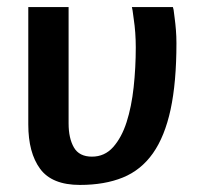

<svg xmlns="http://www.w3.org/2000/svg" viewBox="-20 -518 564 543"><path d="M469 -498 471 -490Q472 -481 474 -466.5Q476 -452 477.5 -433.5Q479 -415 479 -396Q479 -285 462.5 -208.5Q446 -132 412.5 -84.5Q379 -37 327.5 -16Q276 5 206 5Q127 5 93.5 -40.5Q60 -86 60 -166V-498H174V-169Q174 -127 189 -101Q204 -75 240 -75Q276 -75 300 -102Q324 -129 338 -172.5Q352 -216 358 -271.5Q364 -327 364 -384Q364 -405 362.5 -425.5Q361 -446 358.5 -462Q356 -478 355 -488L353 -498Z"/></svg>

Font: Amaranth
Style: Regular
Weight: 400
Designer: Gesine Todt
Foundry: Gesine Todt
Version: Version 1.001